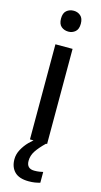

<svg xmlns="http://www.w3.org/2000/svg" viewBox="-145 -783 554 1049"><g transform="rotate(15 132.5 -259.0)"><path d="M134 -741Q156 -741 172.5 -727Q189 -713 189 -682Q189 -651 172.5 -637Q156 -623 134 -623Q110 -623 93.5 -637Q77 -651 77 -682Q77 -713 93.5 -727Q110 -741 134 -741ZM181 -538V0H84V-538ZM107 115Q107 159 151 159Q167 159 179.5 157Q192 155 200 153V214Q186 218 171 220.5Q156 223 136 223Q82 223 56 197Q30 171 30 126Q30 98 44.5 71Q59 44 81 21.5Q103 -1 125 -15L175 0Q142 32 124.5 58.5Q107 85 107 115Z"/></g></svg>

Font: Noto Sans Kayah Li Medium
Style: Regular
Weight: 500
Designer: Monotype Design Team, Sérgio Martins
Foundry: Monotype Imaging Inc.
Version: Version 2.002; ttfautohint (v1.8.4.7-5d5b)